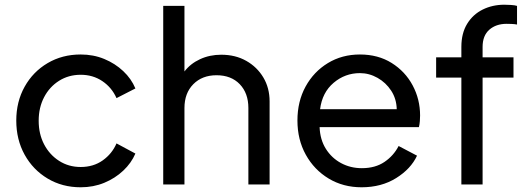

<svg xmlns="http://www.w3.org/2000/svg" viewBox="-20 -782 2243 814"><path d="M322 12Q244 12 182 -25Q120 -62 84.5 -126Q49 -190 49 -271Q49 -351 84.5 -414.5Q120 -478 182 -514.5Q244 -551 322 -551Q376 -551 422 -532Q468 -513 502.5 -480.5Q537 -448 554 -407L474 -366Q454 -411 414 -438Q374 -465 322 -465Q271 -465 230.5 -439.5Q190 -414 167 -370Q144 -326 144 -270Q144 -214 167 -170Q190 -126 230.5 -100Q271 -74 322 -74Q376 -74 415.5 -102Q455 -130 474 -174L554 -131Q537 -91 502.5 -58.5Q468 -26 422 -7Q376 12 322 12Z M672 0V-757H762V-479Q787 -512 828 -531Q869 -550 918 -550Q978 -550 1024 -524Q1070 -498 1096.5 -453.5Q1123 -409 1123 -352V0H1033V-324Q1033 -387 996.5 -425Q960 -463 898 -463Q837 -463 799.5 -425Q762 -387 762 -324V0Z M1513 12Q1435 12 1373.5 -25Q1312 -62 1276.5 -126Q1241 -190 1241 -271Q1241 -352 1275.5 -415Q1310 -478 1370 -514.5Q1430 -551 1506 -551Q1583 -551 1640.5 -515Q1698 -479 1729.5 -420Q1761 -361 1761 -292Q1761 -282 1760 -268.5Q1759 -255 1756 -243H1335Q1337 -190 1361.5 -151Q1386 -112 1426 -90.5Q1466 -69 1514 -69Q1571 -69 1610 -95.5Q1649 -122 1670 -163L1748 -122Q1722 -66 1659.5 -27Q1597 12 1513 12ZM1506 -472Q1443 -472 1394.5 -431Q1346 -390 1337 -319H1662Q1661 -363 1638.5 -397.5Q1616 -432 1580.5 -452Q1545 -472 1506 -472Z M1936 0V-453H1829V-539H1936V-583Q1936 -641 1960.5 -681Q1985 -721 2026.5 -741.5Q2068 -762 2118 -762Q2129 -762 2146 -761Q2163 -760 2172 -757V-678Q2162 -680 2148.5 -680.5Q2135 -681 2128 -681Q2083 -681 2054.5 -656Q2026 -631 2026 -583V-539H2157V-453H2026V0Z"/></svg>

Font: Plus Jakarta Text
Style: Regular
Weight: 400
Designer: Gumpita Rahayu
Foundry: Tokotype Studio
Version: Version 1.000